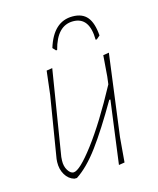

<svg xmlns="http://www.w3.org/2000/svg" viewBox="-101 -712 656 795"><g transform="rotate(-15 227.0 -314.5)"><path d="M183 -522 171 -535Q203 -640 285 -640Q327 -640 348 -614.5Q369 -589 373 -535L358 -522H353Q352 -620 282 -620Q213 -620 188 -522ZM149 -455 90 -90 89 -75Q88 -50 99 -32.5Q110 -15 123 -15Q149 -15 213.5 -100Q278 -185 356 -330L360 -362L367 -452L392 -456L346 -106L337 0L312 4L348 -267H343Q278 -155 228.5 -88Q179 -21 130 11H119Q95 4 81 -19.5Q67 -43 68 -74L69 -87L112 -350L124 -451Z"/></g></svg>

Font: Alegreya Sans SC Thin
Style: Italic
Weight: 100
Italic angle: -7°
Designer: Juan Pablo del Peral
Foundry: Huerta Tipografica
Version: Version 2.007